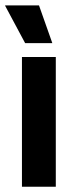

<svg xmlns="http://www.w3.org/2000/svg" viewBox="-26 -706 288 726"><path d="M57 0V-490.5H185V0ZM121.5 -685.5 171.5 -544V-543H69L-6.5 -684V-685.5Z"/></svg>

Font: Anek Gurmukhi Medium SemiBold
Style: Regular
Weight: 600
Version: Version 1.003